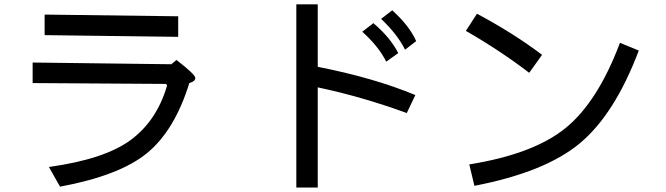

<svg xmlns="http://www.w3.org/2000/svg" viewBox="-20 -797 3040 876"><path d="M793 -628.9 183.6 -636.7V-730.5L793 -722.7ZM843.8 -418Q777.3 -203.1 652.3 -99.6Q527.3 3.9 253.9 54.7L203.1 -35.2Q457 -70.3 576.2 -158.2Q695.3 -246.1 742.2 -406.2L738.3 -414.1L128.9 -418V-511.7L761.7 -503.9L785.2 -523.4Q871.1 -457 871.1 -441.4Q871.1 -425.8 843.8 -418Z M1875 -363.3 1835.9 -281.2Q1632.8 -355.5 1429.7 -398.4V58.6H1332V-777.3H1429.7V-492.2Q1687.5 -441.4 1875 -363.3ZM1878.9 -609.4 1828.1 -570.3Q1793 -640.6 1718.8 -710.9L1769.5 -750Q1847.7 -679.7 1878.9 -609.4ZM1796.9 -554.7 1742.2 -515.6Q1707 -585.9 1632.8 -652.3L1683.6 -691.4Q1761.7 -625 1796.9 -554.7Z M2453.1 -546.9 2394.5 -464.8Q2261.7 -566.4 2105.5 -656.2L2156.2 -734.4Q2324.2 -644.5 2453.1 -546.9ZM2894.5 -566.4Q2785.2 -277.3 2627 -144.5Q2468.8 -11.7 2144.5 50.8L2121.1 -46.9Q2414.1 -93.8 2560.5 -212.9Q2707 -332 2808.6 -601.6Z"/></svg>

Font: WenQuanYi Micro Hei
Style: Regular
Weight: 400
Foundry: Ascender Corporation
Version: Version 0.2.0-beta